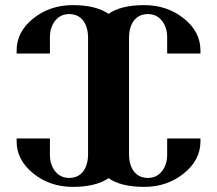

<svg xmlns="http://www.w3.org/2000/svg" viewBox="-20 -720 848 750"><path d="M763 -167Q763 -95 698 -42.5Q633 10 543 10Q453 10 404 -24Q354 10 264.5 10Q175 10 110 -42.5Q45 -95 45 -167V-179H175V-115Q175 -77 195.5 -51Q216 -25 250.5 -25Q285 -25 304.5 -50Q324 -75 324 -119V-571Q324 -615 304.5 -640Q285 -665 250.5 -665Q216 -665 195.5 -639Q175 -613 175 -575V-511H45V-523Q45 -596 110 -648Q175 -700 264.5 -700Q354 -700 404 -666Q453 -700 543 -700Q633 -700 698 -648Q763 -596 763 -523V-511H633V-575Q633 -613 612.5 -639Q592 -665 557.5 -665Q523 -665 503.5 -640Q484 -615 484 -571V-119Q484 -75 503.5 -50Q523 -25 557.5 -25Q592 -25 612.5 -51Q633 -77 633 -115V-179H763Z"/></svg>

Font: Trochut
Style: Bold
Weight: 700
Designer: Andreu Balius
Foundry: Andreu Balius
Version: Version 1.001